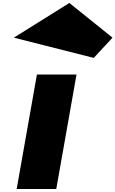

<svg xmlns="http://www.w3.org/2000/svg" viewBox="-20 -1281 776 1290"><path d="M73 -1028 610 -892 736 -1028 446 -1261ZM228 -780H494L358 -11H92Z"/></svg>

Font: Hussar Dziwak
Style: Kur
Weight: 400
Version: Version 1.022